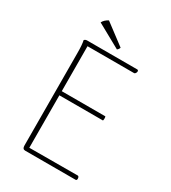

<svg xmlns="http://www.w3.org/2000/svg" viewBox="-203 -944 929 1045"><g transform="rotate(30 261.5 -421.0)"><path d="M451 -11Q451 0 443 0H126Q109 0 109 -22L107 -600Q107 -656 101 -680Q107 -688 119 -688H433Q441 -688 441 -679Q441 -674 437.5 -668.5Q434 -663 430 -662H136L137 -380H411Q413 -376 413 -367Q413 -359 411 -354H137L138 -25L443 -26Q447 -25 449 -20.5Q451 -16 451 -11ZM167 -842 296 -745Q295 -740 291 -734.5Q287 -729 283 -727L133 -810Q143 -830 167 -842Z"/></g></svg>

Font: Arima Madurai Thin
Style: Regular
Weight: 250
Designer: Joana Correia and Natanael Gama
Foundry: NDISCOVER
Version: Version 1.020; ttfautohint (v1.5) -l 7 -r 28 -G 50 -x 13 -D 